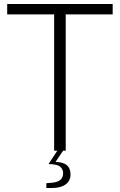

<svg xmlns="http://www.w3.org/2000/svg" viewBox="-20 -754 600 961"><path d="M251 0V-682H16V-734H544V-682H309V0ZM212 187V163L236 161Q265 159 280.5 147.5Q296 136 296 112Q296 94 282 81Q268 68 223 67L249 56Q294 56 313.5 72Q333 88 333 119Q333 151 308.5 169Q284 187 240 187ZM223 67 275 -12H304L251 67Z"/></svg>

Font: Exo Thin Light
Style: Regular
Weight: 300
Version: Version 2.000